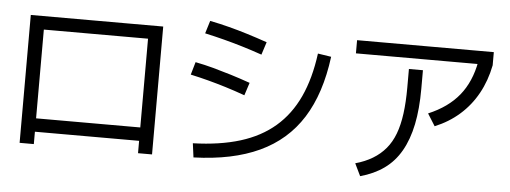

<svg xmlns="http://www.w3.org/2000/svg" viewBox="-50 -897 2740 1032"><g transform="rotate(5 1320.0 -381.5)"><path d="M82.2 -20V-710H796.7V-20H721.1V-86.7H158.9V-20ZM158.9 -158.9H721.1V-637.8H158.9Z M1010 -98.9Q1155.6 -103.3 1265 -137.2Q1374.4 -171.1 1451.1 -237.2Q1527.8 -303.3 1573.9 -402.8Q1620 -502.2 1637.8 -637.8L1710 -626.7Q1684.4 -426.7 1601.7 -295.6Q1518.9 -164.4 1374.4 -97.2Q1230 -30 1020 -23.3ZM1263.3 -380Q1207.8 -400 1158.9 -415Q1110 -430 1063.9 -442.2Q1017.8 -454.4 966.7 -465.6L986.7 -534.4Q1037.8 -524.4 1084.4 -511.7Q1131.1 -498.9 1180 -483.9Q1228.9 -468.9 1285.6 -448.9ZM1335.6 -605.6Q1277.8 -625.6 1227.8 -640.6Q1177.8 -655.6 1128.9 -668.3Q1080 -681.1 1024.4 -693.3L1045.6 -762.2Q1101.1 -751.1 1150 -738.3Q1198.9 -725.6 1249.4 -710Q1300 -694.4 1357.8 -674.4Z M1888.9 -67.8Q1941.1 -82.2 1981.7 -106.7Q2022.2 -131.1 2051.1 -165.6Q2080 -200 2097.8 -247.2Q2115.6 -294.4 2123.9 -356.7Q2132.2 -418.9 2132.2 -497.8V-597.8H2207.8V-497.8Q2207.8 -388.9 2190.6 -305Q2173.3 -221.1 2138.3 -160Q2103.3 -98.9 2048.9 -60Q1994.4 -21.1 1921.1 -1.1ZM1841.1 -656.7V-727.8H2578.9V-656.7ZM2255.6 -368.9Q2361.1 -413.3 2420.6 -486.7Q2480 -560 2500 -670L2578.9 -656.7Q2562.2 -572.2 2524.4 -503.9Q2486.7 -435.6 2429.4 -385Q2372.2 -334.4 2296.7 -303.3Z"/></g></svg>

Font: Paperlogy 4 Regular
Style: Regular
Weight: 400
Designer: redesigned by Lee Juim, glyphs from Gmarket Sans & Montserrat
Foundry: PT&
Version: Version 1.001